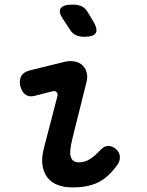

<svg xmlns="http://www.w3.org/2000/svg" viewBox="-20 -805 640 835"><path d="M130 -388Q106 -382 90 -394Q74 -406 68 -432Q63 -458 73 -475Q83 -492 110 -499L256 -535Q284 -542 305.5 -537.5Q327 -533 340 -520Q353 -507 357.5 -487Q362 -467 355 -443L297 -211Q288 -176 286 -154.5Q284 -133 288.5 -121Q293 -109 302 -104Q311 -99 324 -99Q349 -99 371 -113Q393 -127 414 -150Q432 -170 449.5 -170.5Q467 -171 484 -157Q501 -142 501.5 -122Q502 -102 487 -83Q468 -58 448 -40Q428 -22 405 -11Q382 0 355 5Q328 10 294 10Q258 10 230 -1Q202 -12 185.5 -34Q169 -56 164.5 -88.5Q160 -121 172 -165L229 -384Q233 -397 226.5 -404Q220 -411 208 -408ZM285 -675 254 -722Q233 -753 244 -769Q255 -785 296 -785Q319 -785 334.5 -778Q350 -771 361 -753L388 -708Q406 -676 396 -660.5Q386 -645 346 -645Q326 -645 310.5 -652Q295 -659 285 -675Z"/></svg>

Font: Maple Mono SemiBold
Style: Italic
Weight: 600
Italic angle: -10°
Monospace: yes
Designer: subframe7536
Version: Version 7.000